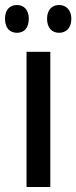

<svg xmlns="http://www.w3.org/2000/svg" viewBox="-43 -747 305 767"><path d="M-23 -672C-23 -634 -3 -616 25 -616C53 -616 72 -635 72 -672C72 -707 53 -727 25 -727C-3 -727 -23 -709 -23 -672ZM145 -672C145 -635 165 -616 193 -616C221 -616 242 -635 242 -672C242 -707 221 -727 193 -727C166 -727 145 -709 145 -672ZM158 0V-540H63V0Z"/></svg>

Font: Noto Sans Myanmar ExtraCondensed Medium
Style: Regular
Weight: 500
Width: 2
Designer: Monotype Design Team
Foundry: Monotype Imaging Inc.
Version: Version 2.107